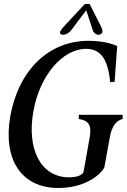

<svg xmlns="http://www.w3.org/2000/svg" viewBox="-20 -919 630 955"><path d="M270 16C392 16 473 -40 499 -86L526 -235C537 -298 562 -320 590 -327V-348H372V-327C420 -320 437 -298 426 -235L396 -67C393 -48 363 -37 324 -37C179 -37 113 -182 146 -365C177 -543 291 -676 408 -676C480 -676 517 -626 528 -510L550 -512L563 -690C526 -707 474 -716 420 -716C224 -716 72 -572 31 -339C-6 -126 86 16 270 16ZM283 -749C294 -742 318 -748 335 -770L409 -868L441 -770C448 -748 468 -742 481 -749C494 -756 491 -770 480 -792L426 -899H402L301 -791C282 -770 272 -756 283 -749Z"/></svg>

Font: RL Madena Oblique
Style: Regular
Weight: 400
Italic angle: -10°
Designer: I Kadek Wantara Putra
Foundry: Roughlines ID
Version: Version 1.000;Glyphs 3.1.2 (3151)